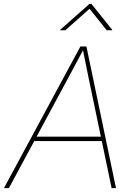

<svg xmlns="http://www.w3.org/2000/svg" viewBox="-38 -966 687 986"><path d="M-17.6 0 375 -727.5H405.8L557.6 0H535.2L417.5 -563.5Q409.7 -602.5 401.6 -641.6Q393.6 -680.7 385.7 -719.7H394.5Q373.5 -680.7 353 -641.6Q332.5 -602.5 311 -563.5L7.8 0ZM129.4 -241.7 133.3 -264.2H494.1L490.2 -241.7ZM297.4 -810.5H270.5L271 -813L421.9 -946.3H431.2L538.1 -813L537.6 -810.5H510.3L421.9 -920.9Z"/></svg>

Font: Inter 18pt Thin
Style: Italic
Weight: 250
Italic angle: -9.3988°
Version: Version 4.001;git-66647c0bb